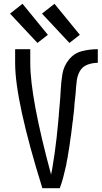

<svg xmlns="http://www.w3.org/2000/svg" viewBox="-20 -995 540 1015"><path d="M204 0Q60 -462 60 -662V-735H140V-662Q140 -479 250 -72Q253 -87 256 -102Q263 -144 269 -185.5Q275 -227 279.5 -269Q284 -311 288 -353L289 -367L290 -377L291 -382V-392L292 -402Q294 -419 295 -436Q299 -478 301 -520Q303 -562 310 -604Q317 -646 344.5 -680Q372 -714 413 -724.5Q454 -735 497 -735V-663Q468 -663 441 -652.5Q414 -642 400.5 -616Q387 -590 385 -561L383 -542L382 -533L380 -504Q377 -476 374 -448L372 -419L371 -410L370 -400L369 -391L368 -386L366 -363L363 -344L362 -334Q359 -306 355 -278L354 -273L352 -259Q350 -240 347 -222L343 -198L341 -184L339 -175L338 -165L336 -156L334 -147L330 -123L328 -114L327 -110Q321 -82 313.5 -54.5Q306 -27 296 0ZM178 -768 33 -923 99 -975 233 -811ZM347 -768 202 -923 268 -975 402 -811Z"/></svg>

Font: Iosevka SS01
Style: Regular
Weight: 400
Monospace: yes
Designer: Belleve Invis
Foundry: Belleve Invis
Version: 2.3.3; ttfautohint (v1.8.3)